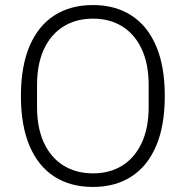

<svg xmlns="http://www.w3.org/2000/svg" viewBox="-20 -730 737 762"><path d="M349 12Q260 12 196 -29Q132 -70 97.5 -150.5Q63 -231 63 -349Q63 -467 97.5 -547.5Q132 -628 196 -669Q260 -710 349 -710Q437 -710 501 -669Q565 -628 599.5 -547.5Q634 -467 634 -349Q634 -231 599.5 -150.5Q565 -70 501 -29Q437 12 349 12ZM349 -42Q416 -42 465.5 -73Q515 -104 542.5 -163Q570 -222 570 -305V-393Q570 -476 542.5 -535Q515 -594 465.5 -625Q416 -656 349 -656Q282 -656 232 -625Q182 -594 154.5 -535Q127 -476 127 -393V-305Q127 -222 154.5 -163Q182 -104 232 -73Q282 -42 349 -42Z"/></svg>

Font: IBM Plex Sans Light
Style: Regular
Weight: 300
Designer: Mike Abbink, Paul van der Laan, Pieter van Rosmalen
Foundry: Bold Monday
Version: Version 3.201